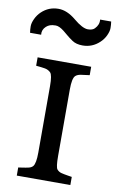

<svg xmlns="http://www.w3.org/2000/svg" viewBox="-112 -892 575 943"><g transform="rotate(10 175.0 -421.0)"><path d="M41.5 -40.5 58.6 -43Q79.6 -45.9 92.8 -49.1Q106 -52.2 113.3 -60.5Q126 -75.7 126 -129.9V-460.9Q126 -516.6 114.3 -528.1Q102.5 -539.6 85.9 -542.5Q69.3 -545.4 41.5 -547.9V-589.8H308.6V-547.9Q280.8 -544.9 264.2 -542Q247.6 -539.1 238.8 -530.8Q224.6 -517.6 224.6 -460.9V-129.9Q224.6 -74.2 233.4 -64Q242.2 -53.7 255.1 -50.3Q268.1 -46.9 289.6 -43.5L308.6 -40.5V0H41.5ZM-16.1 -702.1Q-18.6 -717.8 -18.6 -734.4Q-18.6 -751 -8.5 -772.2Q1.5 -793.5 18.1 -809.1Q53.2 -842.3 101.6 -842.3Q144.5 -842.3 189 -805.2Q233.4 -768.1 260.3 -768.1Q283.2 -768.1 293.9 -779.3Q314.5 -800.3 311.5 -825.7H366.7Q369.1 -809.6 369.1 -793.2Q369.1 -776.9 359.1 -755.6Q349.1 -734.4 332 -718.8Q296.4 -685.5 248.5 -685.5Q216.3 -685.5 196.3 -699.2Q176.3 -712.9 165.5 -722.4Q154.8 -731.9 144 -740.2Q119.6 -759.3 102.1 -759.3Q84.5 -759.3 74 -755.4Q63.5 -751.5 55.2 -744.1Q36.1 -726.6 39.1 -702.1Z"/></g></svg>

Font: Metamorphous
Style: Regular
Weight: 400
Designer: James Grieshaber
Foundry: James Grieshaber
Version: Version 1.001